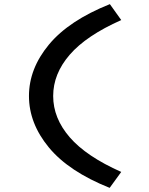

<svg xmlns="http://www.w3.org/2000/svg" viewBox="-20 -722 721 928"><path d="M510 186Q312 107 216 -9.5Q120 -126 120 -258Q120 -390 216.5 -506.5Q313 -623 511 -702L566 -625Q397 -550 317 -457.5Q237 -365 237 -258Q237 -151 317 -58.5Q397 34 566 109Z"/></svg>

Font: Lexend Zetta
Style: Regular
Weight: 400
Designer: Bonnie Shaver-Troup, Thomas Jockin
Foundry: Lexend
Version: Version 1.007